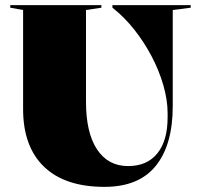

<svg xmlns="http://www.w3.org/2000/svg" viewBox="-20 -728 773 748"><path d="M387 0Q233 0 151.5 -78.5Q70 -157 70 -303V-689L20 -698V-708H375V-698L315 -689V-332Q315 -211 358 -146Q401 -81 479 -81Q553 -81 593 -130.5Q633 -180 633 -271V-287Q633 -338 616.5 -395.5Q600 -453 570.5 -509Q541 -565 502 -614Q463 -663 418 -698V-708H723V-698L653 -689V-315Q653 -164 587 -82Q521 0 387 0Z"/></svg>

Font: Kalnia Thin
Style: Regular
Weight: 100
Version: Version 1.105